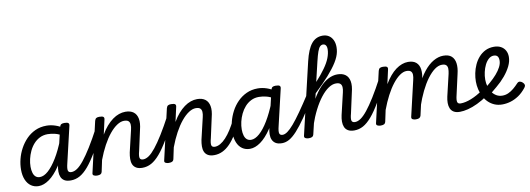

<svg xmlns="http://www.w3.org/2000/svg" viewBox="-66 -1323 4884 1769"><g transform="rotate(-10 2375.5 -438.0)"><path d="M179 17Q139 17 108.5 -4Q78 -25 61 -65Q44 -105 44 -160Q44 -208 56.5 -258Q69 -308 94 -354.5Q119 -401 155 -438Q191 -475 238.5 -497Q286 -519 345 -519Q385 -519 427 -505Q469 -491 505 -465L493 -394Q448 -422 411 -431Q374 -440 342 -440Q301 -440 268 -423.5Q235 -407 210 -379Q185 -351 168.5 -315.5Q152 -280 143.5 -243Q135 -206 135 -171Q135 -139 142.5 -114Q150 -89 165.5 -76Q181 -63 204 -63Q242 -63 283 -99.5Q324 -136 366.5 -205.5Q409 -275 447 -373L476 -325Q432 -207 381 -131.5Q330 -56 278.5 -19.5Q227 17 179 17ZM479 17Q442 17 420.5 4Q399 -9 389.5 -31.5Q380 -54 380 -82.5Q380 -111 387 -142L467 -484Q472 -503 482 -509Q492 -515 512 -515Q540 -515 549 -506.5Q558 -498 553 -480L474 -143Q462 -95 467.5 -76.5Q473 -58 498 -58Q512 -58 518.5 -46.5Q525 -35 523.5 -20.5Q522 -6 511 5.5Q500 17 479 17Z M480 17Q466 17 459.5 5.5Q453 -6 454.5 -20.5Q456 -35 467 -46.5Q478 -58 499 -58Q525 -58 553.5 -77.5Q582 -97 616.5 -140Q651 -183 694 -252Q737 -321 790 -421Q798 -435 811.5 -434Q825 -433 834 -423.5Q843 -414 837 -401Q779 -282 732 -202Q685 -122 644 -74Q603 -26 563.5 -4.5Q524 17 480 17Z M1150 17Q1114 17 1092 4Q1070 -9 1060.5 -31.5Q1051 -54 1051.5 -82.5Q1052 -111 1058 -142L1106 -346Q1113 -374 1111.5 -395Q1110 -416 1097.5 -427.5Q1085 -439 1056 -439Q1025 -439 990 -416Q955 -393 920.5 -351Q886 -309 854 -250Q822 -191 795 -119L772 -11Q769 2 758.5 8.5Q748 15 725 15Q708 15 695 8Q682 1 687 -16L795 -485Q800 -503 810 -509Q820 -515 839 -515Q868 -515 877 -506.5Q886 -498 881 -480L851 -346Q876 -390 904.5 -422.5Q933 -455 962.5 -476.5Q992 -498 1022.5 -508.5Q1053 -519 1083 -519Q1130 -519 1158.5 -497.5Q1187 -476 1195 -434Q1203 -392 1187 -330L1146 -143Q1133 -95 1138.5 -76.5Q1144 -58 1170 -58Q1184 -58 1190.5 -46.5Q1197 -35 1195.5 -20.5Q1194 -6 1182.5 5.5Q1171 17 1150 17Z M1150 17Q1136 17 1129.5 5.5Q1123 -6 1124.5 -20.5Q1126 -35 1137 -46.5Q1148 -58 1169 -58Q1195 -58 1223.5 -77.5Q1252 -97 1286.5 -140Q1321 -183 1364 -252Q1407 -321 1460 -421Q1468 -435 1481.5 -434Q1495 -433 1504 -423.5Q1513 -414 1507 -401Q1449 -282 1402 -202Q1355 -122 1314 -74Q1273 -26 1233.5 -4.5Q1194 17 1150 17Z M1821 17Q1785 17 1763 4Q1741 -9 1731.5 -31.5Q1722 -54 1722.5 -82.5Q1723 -111 1729 -142L1777 -346Q1784 -374 1782.5 -395Q1781 -416 1768.5 -427.5Q1756 -439 1727 -439Q1696 -439 1661 -416Q1626 -393 1591.5 -351Q1557 -309 1525 -250Q1493 -191 1466 -119L1443 -11Q1440 2 1429.5 8.5Q1419 15 1396 15Q1379 15 1366 8Q1353 1 1358 -16L1466 -485Q1471 -503 1481 -509Q1491 -515 1510 -515Q1539 -515 1548 -506.5Q1557 -498 1552 -480L1522 -346Q1547 -390 1575.5 -422.5Q1604 -455 1633.5 -476.5Q1663 -498 1693.5 -508.5Q1724 -519 1754 -519Q1801 -519 1829.5 -497.5Q1858 -476 1866 -434Q1874 -392 1858 -330L1817 -143Q1804 -95 1809.5 -76.5Q1815 -58 1841 -58Q1855 -58 1861.5 -46.5Q1868 -35 1866.5 -20.5Q1865 -6 1853.5 5.5Q1842 17 1821 17Z M1821 17Q1807 17 1800.5 5.5Q1794 -6 1795.5 -20.5Q1797 -35 1808 -46.5Q1819 -58 1840 -58Q1865 -58 1891.5 -73Q1918 -88 1944.5 -116.5Q1971 -145 1997 -185.5Q2023 -226 2048 -278Q2055 -292 2068 -291.5Q2081 -291 2091 -282Q2101 -273 2095 -259Q2066 -191 2034.5 -139Q2003 -87 1969.5 -52.5Q1936 -18 1899 -0.5Q1862 17 1821 17Z M2156 17Q2115 17 2084.5 -4Q2054 -25 2037.5 -65Q2021 -105 2021 -160Q2021 -208 2033.5 -258Q2046 -308 2070.5 -354.5Q2095 -401 2131.5 -438Q2168 -475 2215.5 -497Q2263 -519 2321 -519Q2362 -519 2404 -505Q2446 -491 2481 -465L2469 -394Q2424 -422 2387.5 -431Q2351 -440 2318 -440Q2278 -440 2245 -423.5Q2212 -407 2187 -379Q2162 -351 2145 -315.5Q2128 -280 2119.5 -243Q2111 -206 2111 -171Q2111 -139 2118.5 -114Q2126 -89 2142 -76Q2158 -63 2181 -63Q2218 -63 2259.5 -99.5Q2301 -136 2343 -205.5Q2385 -275 2424 -373L2453 -325Q2409 -207 2358 -131.5Q2307 -56 2255.5 -19.5Q2204 17 2156 17ZM2456 17Q2419 17 2397.5 4Q2376 -9 2366 -31.5Q2356 -54 2356.5 -82.5Q2357 -111 2364 -142L2444 -484Q2449 -503 2459 -509Q2469 -515 2488 -515Q2517 -515 2526 -506.5Q2535 -498 2530 -480L2451 -143Q2439 -95 2444.5 -76.5Q2450 -58 2475 -58Q2489 -58 2495.5 -46.5Q2502 -35 2500 -20.5Q2498 -6 2487.5 5.5Q2477 17 2456 17Z M2456 17Q2437 17 2430.5 5.5Q2424 -6 2428 -20.5Q2432 -35 2444 -46.5Q2456 -58 2475 -58Q2495 -58 2520.5 -76Q2546 -94 2579.5 -133Q2613 -172 2658.5 -236.5Q2704 -301 2764 -394Q2775 -409 2787.5 -406Q2800 -403 2806.5 -389.5Q2813 -376 2802 -360Q2737 -251 2686.5 -178.5Q2636 -106 2596.5 -63Q2557 -20 2523.5 -1.5Q2490 17 2456 17Z M3132 17Q3096 17 3074 4Q3052 -9 3042.5 -31.5Q3033 -54 3033 -82.5Q3033 -111 3040 -142L3088 -346Q3095 -374 3093.5 -395Q3092 -416 3079.5 -427.5Q3067 -439 3038 -439Q3005 -439 2968.5 -414.5Q2932 -390 2896 -344Q2860 -298 2827.5 -234.5Q2795 -171 2769 -94L2757 -177Q2789 -264 2825.5 -328Q2862 -392 2901.5 -434.5Q2941 -477 2982.5 -498Q3024 -519 3066 -519Q3113 -519 3141.5 -497.5Q3170 -476 3177.5 -434Q3185 -392 3169 -330L3128 -143Q3115 -95 3120.5 -76.5Q3126 -58 3152 -58Q3166 -58 3172.5 -46.5Q3179 -35 3177.5 -20.5Q3176 -6 3164.5 5.5Q3153 17 3132 17ZM2705 15Q2688 15 2675 8Q2662 1 2666 -16L2823 -685Q2849 -794 2889.5 -844Q2930 -894 2994 -894Q3027 -894 3051.5 -878.5Q3076 -863 3089.5 -834.5Q3103 -806 3103 -768Q3103 -746 3098.5 -723.5Q3094 -701 3084 -677.5Q3074 -654 3058.5 -629Q3043 -604 3021.5 -576Q3000 -548 2973.5 -518Q2947 -488 2913.5 -454Q2880 -420 2840 -382L2752 -11Q2749 2 2738.5 8.5Q2728 15 2705 15ZM2863 -484Q2890 -513 2911.5 -539.5Q2933 -566 2950.5 -590.5Q2968 -615 2981 -638Q2994 -661 3002 -682Q3010 -703 3014.5 -723.5Q3019 -744 3019 -764Q3019 -779 3015 -790Q3011 -801 3003 -807Q2995 -813 2983 -813Q2968 -813 2955.5 -801Q2943 -789 2931.5 -757Q2920 -725 2906 -666Z M3132 17Q3118 17 3111.5 5.5Q3105 -6 3106.5 -20.5Q3108 -35 3119 -46.5Q3130 -58 3151 -58Q3177 -58 3205.5 -77.5Q3234 -97 3268.5 -140Q3303 -183 3346 -252Q3389 -321 3442 -421Q3450 -435 3463.5 -434Q3477 -433 3486 -423.5Q3495 -414 3489 -401Q3431 -282 3384 -202Q3337 -122 3296 -74Q3255 -26 3215.5 -4.5Q3176 17 3132 17Z M4120 17Q4084 17 4062.5 4Q4041 -9 4031.5 -31.5Q4022 -54 4022 -82.5Q4022 -111 4029 -142L4077 -346Q4083 -373 4082.5 -394Q4082 -415 4070 -427Q4058 -439 4030 -439Q3997 -439 3962 -413.5Q3927 -388 3892.5 -341.5Q3858 -295 3827 -231.5Q3796 -168 3771 -93L3734 -92Q3759 -198 3795 -277.5Q3831 -357 3874 -411Q3917 -465 3964 -492Q4011 -519 4057 -519Q4107 -519 4133.5 -495.5Q4160 -472 4166 -429.5Q4172 -387 4158 -330L4116 -143Q4104 -95 4109.5 -76.5Q4115 -58 4140 -58Q4154 -58 4161 -46.5Q4168 -35 4166 -20.5Q4164 -6 4152.5 5.5Q4141 17 4120 17ZM3378 15Q3361 15 3348 8Q3335 1 3340 -16L3448 -485Q3453 -503 3463 -509Q3473 -515 3492 -515Q3521 -515 3530 -506.5Q3539 -498 3534 -480L3505 -350Q3530 -392 3557 -424Q3584 -456 3612.5 -477Q3641 -498 3670 -508.5Q3699 -519 3727 -519Q3776 -519 3803 -495.5Q3830 -472 3835.5 -429.5Q3841 -387 3827 -330L3755 -11Q3751 2 3741 8.5Q3731 15 3708 15Q3690 15 3677.5 8Q3665 1 3669 -16L3746 -346Q3753 -373 3752.5 -394Q3752 -415 3740 -427Q3728 -439 3699 -439Q3669 -439 3635.5 -415.5Q3602 -392 3568.5 -349Q3535 -306 3504.5 -247.5Q3474 -189 3448 -119L3425 -11Q3422 2 3411.5 8.5Q3401 15 3378 15Z M4121 17Q4102 17 4095.5 5.5Q4089 -6 4093 -20.5Q4097 -35 4109 -46.5Q4121 -58 4140 -58Q4184 -58 4239.5 -80Q4295 -102 4355 -144Q4367 -152 4377.5 -147.5Q4388 -143 4394 -131Q4400 -119 4398.5 -106.5Q4397 -94 4387 -86Q4335 -50 4286.5 -27Q4238 -4 4196 6.5Q4154 17 4121 17Z M4356 -137Q4378 -151 4399 -167Q4420 -183 4438 -200Q4473 -230 4501 -262Q4529 -294 4545 -325.5Q4561 -357 4561 -385Q4561 -413 4549.5 -426Q4538 -439 4515 -439Q4489 -439 4467.5 -420Q4446 -401 4431 -370.5Q4416 -340 4408 -304.5Q4400 -269 4400 -235Q4400 -201 4409 -170Q4418 -139 4435 -114.5Q4452 -90 4476.5 -76Q4501 -62 4532 -62Q4561 -62 4587.5 -74Q4614 -86 4638.5 -106.5Q4663 -127 4684 -150Q4697 -164 4711.5 -161Q4726 -158 4737 -147Q4749 -136 4751 -124Q4753 -112 4742 -98Q4708 -55 4670.5 -30Q4633 -5 4594 6.5Q4555 18 4516 18Q4476 18 4443.5 4Q4411 -10 4386.5 -34Q4362 -58 4345.5 -90Q4329 -122 4320.5 -158.5Q4312 -195 4312 -232Q4312 -269 4320 -309Q4328 -349 4345 -386.5Q4362 -424 4388.5 -454Q4415 -484 4450.5 -501.5Q4486 -519 4532 -519Q4568 -519 4595 -504.5Q4622 -490 4636.5 -464Q4651 -438 4651 -404Q4651 -362 4629.5 -318Q4608 -274 4572 -231Q4536 -188 4490 -150Q4468 -130 4442 -110Q4416 -90 4388 -74Z"/></g></svg>

Font: Playwrite AT
Style: Italic
Weight: 400
Italic angle: -13.0072°
Designer: Veronika Burian, José Scaglione
Foundry: TypeTogether
Version: Version 1.002